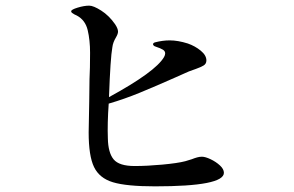

<svg xmlns="http://www.w3.org/2000/svg" viewBox="-20 -739 1040 680"><path d="M773 -127Q773 -79 529 -79Q428 -79 380 -93.5Q332 -108 313 -147.5Q294 -187 294 -270Q294 -296 296 -378L297 -459Q299 -496 299 -552Q299 -597 290.5 -632.5Q282 -668 252 -684Q249 -685 243.5 -688Q238 -691 235 -693.5Q232 -696 232 -699Q232 -705 255 -712Q278 -719 296 -719Q311 -719 338.5 -701.5Q366 -684 387 -654Q398 -638 398 -627Q398 -619 391 -607Q380 -589 378 -572Q371 -534 366 -395Q531 -485 561 -537Q565 -544 565 -550Q565 -558 557 -563Q549 -568 531 -574Q527 -575 524.5 -577.5Q522 -580 522 -582Q522 -587 529 -589Q556 -596 581 -596Q610 -596 645 -585Q671 -576 691 -559.5Q711 -543 711 -525Q711 -513 701 -507Q691 -501 674 -495Q657 -489 649 -486Q643 -483 632 -478.5Q621 -474 604 -466Q532 -434 476 -411Q420 -388 365 -372Q360 -301 362 -249Q363 -198 382.5 -174.5Q402 -151 457 -151Q501 -151 555 -156Q609 -161 636 -168L659 -175Q669 -179 678 -181.5Q687 -184 695 -184Q707 -184 726 -175Q745 -166 759 -153Q773 -140 773 -127Z"/></svg>

Font: Shippori Mincho Medium
Style: Regular
Weight: 500
Designer: FONTDASU
Foundry: FONTDASU / Google Inc. / but / Adobe
Version: Version 3.110; ttfautohint (v1.8.3)